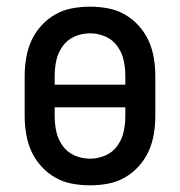

<svg xmlns="http://www.w3.org/2000/svg" viewBox="-20 -548 540 576"><path d="M250 8Q223 8 196 3Q169 -2 145.5 -15.5Q122 -29 103.5 -49.5Q85 -70 74 -94.5Q63 -119 58.5 -146Q54 -173 54 -200V-320Q54 -347 58.5 -374Q63 -401 74 -425.5Q85 -450 103.5 -470.5Q122 -491 145.5 -504.5Q169 -518 196 -523Q223 -528 250 -528Q277 -528 304 -523Q331 -518 354.5 -504.5Q378 -491 396.5 -470.5Q415 -450 426 -425.5Q437 -401 441.5 -374Q446 -347 446 -320V-200Q446 -173 441.5 -146Q437 -119 426 -94.5Q415 -70 396.5 -49.5Q378 -29 354.5 -15.5Q331 -2 304 3Q277 8 250 8ZM356 -294V-320Q356 -344 351 -367Q346 -390 332 -409.5Q318 -429 296 -438.5Q274 -448 250 -448Q226 -448 204 -438.5Q182 -429 168 -409.5Q154 -390 149 -367Q144 -344 144 -320V-294ZM250 -72Q274 -72 296 -81.5Q318 -91 332 -110.5Q346 -130 351 -153Q356 -176 356 -200V-226H144V-200Q144 -176 149 -153Q154 -130 168 -110.5Q182 -91 204 -81.5Q226 -72 250 -72Z"/></svg>

Font: Iosevka SS04 Medium
Style: Regular
Weight: 500
Monospace: yes
Designer: Belleve Invis
Foundry: Belleve Invis
Version: Version 19.0.0; ttfautohint (v1.8.4)